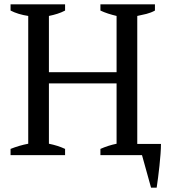

<svg xmlns="http://www.w3.org/2000/svg" viewBox="-20 -720 783 891"><path d="M282 0H29V-29Q69 -45 111 -53V-646Q64 -653 29 -671V-700H282V-671Q265 -662 246 -656Q227 -650 207 -646V-385H521V-646Q500 -651 481.5 -657Q463 -663 446 -671V-700H699V-671Q681 -661 659.5 -655.5Q638 -650 617 -646V-52H727Q727 -32 725 -5.5Q723 21 720 49.5Q717 78 713.5 104.5Q710 131 707 151H681L639 0H446V-29Q482 -45 521 -53V-333H207V-53Q227 -49 246 -43Q265 -37 282 -29Z"/></svg>

Font: PT Serif
Style: Regular
Weight: 400
Designer: A.Korolkova, O.Umpeleva, V.Yefimov
Foundry: ParaType Ltd
Version: Version 1.000W OFL; ttfautohint (v1.6)